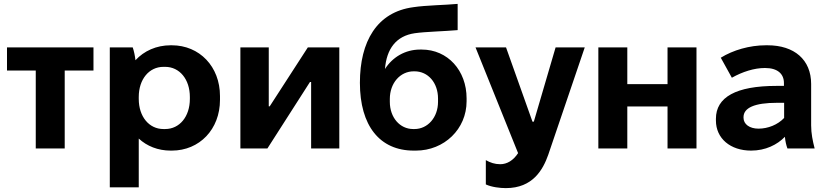

<svg xmlns="http://www.w3.org/2000/svg" viewBox="-20 -764 4261 988"><path d="M164 0H313V-401H461V-520H16V-401H164Z M545 200H694V-51C736 -12 793 11 858 11H864C1007 11 1112 -99 1112 -250V-270C1112 -421 1007 -531 864 -531H858C785 -531 721 -502 677 -454C675 -475 669 -503 663 -520H545ZM821 -100C747 -100 694 -164 694 -255V-265C694 -356 747 -420 821 -420H830C904 -420 957 -356 957 -265V-255C957 -164 904 -100 830 -100Z M1217 0H1356L1575 -342H1581V0H1726V-520H1564L1368 -217H1363V-520H1217Z M2109 11H2120C2266 11 2381 -100 2381 -243V-258C2381 -401 2284 -509 2150 -509H2142C2065 -509 2000 -470 1961 -409C1969 -512 2018 -579 2114 -593C2169 -601 2269 -603 2335 -609V-744C2273 -738 2172 -737 2107 -727C1919 -702 1832 -550 1832 -338C1832 -117 1934 11 2109 11ZM2106 -100C2038 -100 1986 -159 1986 -240V-255C1986 -336 2039 -397 2109 -397H2113C2183 -397 2234 -338 2234 -257V-240C2234 -160 2181 -100 2113 -100Z M2583 204C2722 204 2774 109 2801 33L2989 -520H2839L2727 -138H2720L2584 -520H2427L2646 24C2621 62 2589 81 2554 81C2526 81 2503 73 2480 60V185C2510 199 2553 204 2583 204Z M3059 0H3208V-216H3415V0H3564V-520H3415V-331H3208V-520H3059Z M3845 11C3919 11 3979 -19 4019 -60C4021 -37 4026 -16 4032 0H4172C4162 -39 4154 -77 4154 -119V-332C4154 -457 4067 -531 3930 -531H3921C3837 -531 3752 -506 3689 -467L3746 -364C3801 -395 3862 -414 3914 -414H3918C3982 -414 4014 -383 4014 -337V-322H3975C3768 -322 3664 -264 3664 -153V-144C3664 -51 3739 11 3845 11ZM3883 -102C3837 -102 3806 -125 3806 -158V-161C3806 -209 3862 -235 3979 -235H4015V-157C3982 -122 3932 -102 3883 -102Z"/></svg>

Font: Fixel Display Bold
Style: Bold
Weight: 700
Designer: AlfaBravo + MacPaw
Foundry: Kyrylo Tkachov, Marchela Mozhyna, Serhii Makarenko, Maria Weinstein, Zakhar Kryvoshyya
Version: Version 1.211